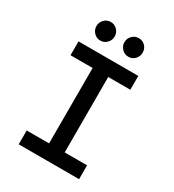

<svg xmlns="http://www.w3.org/2000/svg" viewBox="-211 -1011 1021 1129"><g transform="rotate(30 300.0 -447.0)"><path d="M95 0V-94H247V-606H97V-700H503V-606H353V-94H505V0ZM396 -768Q369 -768 351 -787Q333 -806 333 -831Q333 -857 351 -875.5Q369 -894 396 -894Q422 -894 439.5 -875.5Q457 -857 457 -831Q457 -806 439.5 -787Q422 -768 396 -768ZM205 -768Q179 -768 161 -787Q143 -806 143 -831Q143 -857 161 -875.5Q179 -894 205 -894Q231 -894 249 -875.5Q267 -857 267 -831Q267 -806 249 -787Q231 -768 205 -768Z"/></g></svg>

Font: DM Mono Medium
Style: Regular
Weight: 500
Designer: Colophon Foundry
Foundry: Colophon Foundry
Version: Version 1.000; ttfautohint (v1.8.2.53-6de2)